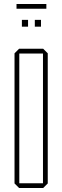

<svg xmlns="http://www.w3.org/2000/svg" viewBox="-20 -945 313 965"><path d="M77 -676V-700H197L220 -677V-676ZM76 0 53 -23V-24H196V0ZM53 -24V-677L76 -700H77V-24ZM196 0V-676H220V-23L197 0ZM155 -811V-845H186V-811ZM90 -811V-845H121V-811ZM63 -901V-925H213V-901Z"/></svg>

Font: Foldit Thin
Style: Regular
Weight: 100
Designer: Sophia Tai
Foundry: Sophia Tai
Version: Version 1.003